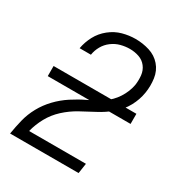

<svg xmlns="http://www.w3.org/2000/svg" viewBox="-174 -865 925 986"><g transform="rotate(30 288.0 -371.5)"><path d="M29 0H435L444 -60H107Q118 -104 140.5 -145Q163 -186 198.5 -218.5Q234 -251 275.5 -274Q317 -297 358.5 -318.5Q400 -340 437 -371Q474 -402 496.5 -443.5Q519 -485 526 -529Q533 -572 527 -614.5Q521 -657 494.5 -687.5Q468 -718 428 -730.5Q388 -743 345 -743Q307 -743 268.5 -732.5Q230 -722 197 -695.5Q164 -669 145 -633Q126 -597 119 -558H186Q190 -585 204 -610Q218 -635 241.5 -652.5Q265 -670 292 -677Q319 -684 345 -684Q374 -684 400 -675Q426 -666 442.5 -644.5Q459 -623 462 -595Q465 -567 461 -539V-538Q453 -495 428 -456Q403 -417 364 -391.5Q325 -366 284 -346.5Q243 -327 204 -301.5Q165 -276 133 -242.5Q101 -209 79 -169Q57 -129 46.5 -86.5Q36 -44 29 -1ZM49 -352H540V-412H49Z"/></g></svg>

Font: Iosevka Sparkle Light
Style: Italic
Weight: 300
Italic angle: -9°
Designer: Belleve Invis
Foundry: Belleve Invis
Version: Version 4.5.0; ttfautohint (v1.8.3)